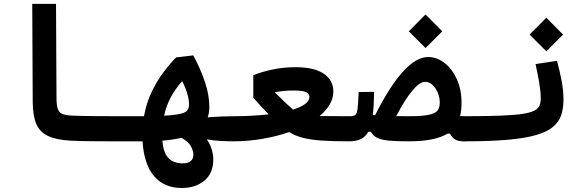

<svg xmlns="http://www.w3.org/2000/svg" viewBox="-20 -713 2970 974"><path d="M580.1 3.9Q574.2 3.9 568.4 3.9Q562 3.9 556.2 3.9Q501 3.9 443.8 3.4Q386.7 2.9 337.9 0.5Q265.6 -3.4 223.6 -23.2Q181.6 -43 164.1 -84.5Q146.5 -126 146 -194.3L143.6 -693.4H264.2L266.6 -217.3Q266.6 -181.2 272.7 -162.1Q278.8 -143.1 295.4 -135.5Q312 -127.9 344.2 -126.5Q393.6 -124.5 457 -124Q520.5 -123.5 585.9 -123.5Q601.6 -123.5 609.4 -106Q617.2 -88.4 617.2 -59.6Q617.2 -32.7 607.9 -14.4Q598.6 3.9 580.1 3.9Z M901.9 240.7Q813 240.7 761.7 180.7Q710.4 120.6 703.1 3.9Q683.6 3.9 662.1 3.9Q640.1 3.9 615.7 3.9Q607.4 3.9 598.6 3.9Q589.4 3.9 580.1 3.9Q551.8 3.9 551.8 -64.9Q551.8 -92.8 561.3 -108.2Q570.8 -123.5 585.9 -123.5Q595.7 -123.5 605 -123.5Q614.3 -123.5 623.5 -123.5Q647.5 -123.5 669.4 -123.5Q690.9 -123.5 710.4 -123.5Q722.7 -191.4 749.8 -247.6Q776.9 -303.7 810.1 -347.7Q843.3 -391.6 873.5 -421.9L960.4 -432.1Q996.6 -365.7 1019.3 -298.1Q1042 -230.5 1042 -170.9Q1042 -142.1 1033.7 -117.7Q1037.1 -118.2 1043.5 -118.7Q1073.7 -120.1 1106 -122.1Q1138.2 -123.5 1171.9 -123.5Q1220.7 -123.5 1220.7 -66.9Q1220.7 -26.9 1208 -11.5Q1195.3 3.9 1166 3.9Q1135.7 3.9 1098.9 2Q1062 0 1028.8 -6.3Q1045.4 16.6 1053.7 43.9Q1062 71.3 1062 95.2Q1062 166 1016.8 203.4Q971.7 240.7 901.9 240.7ZM900.4 -14.2Q856.9 -3.4 803.7 0.5Q807.6 47.9 822.5 72.8Q837.4 97.7 859.4 106.7Q881.3 115.7 905.3 115.7Q960.9 115.7 960.9 71.3Q960.9 51.8 948.2 28.8Q935.5 5.9 900.4 -14.2ZM812.5 -126Q849.6 -127.9 877.4 -132.3Q917.5 -138.7 928.2 -150.9Q939 -163.1 939 -182.6Q939 -205.1 931.4 -233.4Q923.8 -261.7 904.3 -301.3Q869.1 -262.2 846.2 -219.2Q823.2 -176.3 812.5 -126Z M1164.1 3.9 1171.9 -123.5Q1215.3 -123.5 1258.8 -126Q1302.2 -128.4 1342.8 -132.8Q1324.7 -151.4 1305.9 -171.9Q1287.1 -192.4 1265.1 -217.3V-331.5Q1307.6 -348.6 1362.3 -360.4Q1417 -372.1 1479.5 -372.1Q1574.2 -372.1 1622.6 -339.1Q1670.9 -306.2 1670.9 -248.5Q1670.9 -213.9 1652.3 -182.6Q1633.8 -151.4 1601.6 -124.5Q1629.9 -124 1668.7 -123.8Q1707.5 -123.5 1758.8 -123.5Q1797.4 -123.5 1806.9 -108.6Q1816.4 -93.8 1816.4 -62Q1816.4 -24.9 1803.5 -10.5Q1790.5 3.9 1751 3.9Q1667.5 3.9 1611.3 0Q1555.2 -3.9 1516.6 -13.9Q1478 -23.9 1446.8 -43Q1382.3 -20.5 1309.3 -8.3Q1236.3 3.9 1164.1 3.9ZM1466.3 -157.2Q1504.9 -168.9 1527.3 -185.1Q1549.8 -201.2 1549.8 -222.2Q1549.8 -236.3 1534.2 -245.1Q1518.6 -253.9 1467.8 -253.9Q1442.9 -253.9 1419.2 -251.5Q1395.5 -249 1373.5 -245.1Q1405.8 -212.9 1425.5 -194.1Q1445.3 -175.3 1466.3 -157.2Z M2337.9 4.4Q2307.1 4.4 2290.8 -4.2Q2274.4 -12.7 2262.7 -35.2H2250.5Q2219.2 -16.1 2170.9 -6.1Q2122.6 3.9 2052.2 3.9Q1986.8 3.9 1949.2 0Q1911.6 -3.9 1892.1 -14.4Q1872.6 -24.9 1861.3 -44.4H1848.1Q1834 -18.6 1810.3 -7.3Q1786.6 3.9 1750 3.9L1757.8 -123.5Q1775.4 -123.5 1783.2 -130.6Q1791 -137.7 1794.2 -163.6Q1797.4 -189.5 1799.3 -246.1L1877.9 -247.1Q1877.4 -212.4 1875.7 -183.1Q1874 -153.8 1871.1 -129.9Q1877 -129.4 1882.8 -128.4Q1956.1 -274.4 2023.7 -349.1Q2091.3 -423.8 2151.4 -423.8Q2196.3 -423.8 2234.9 -393.8Q2273.4 -363.8 2297.4 -311.5Q2321.3 -259.3 2321.3 -191.9Q2321.3 -153.3 2314 -124Q2326.7 -123.5 2343.8 -123.5Q2363.3 -123.5 2372.3 -110.8Q2381.3 -98.1 2381.3 -67.9Q2381.3 -30.8 2369.6 -13.2Q2357.9 4.4 2337.9 4.4ZM1990.2 -124Q2019.5 -123.5 2059.1 -123.5Q2128.4 -123.5 2160.6 -131.8Q2192.9 -140.1 2201.9 -155.5Q2210.9 -170.9 2210.9 -192.4Q2210.9 -218.3 2200.9 -242.4Q2190.9 -266.6 2174.1 -282.2Q2157.2 -297.9 2136.7 -297.9Q2108.9 -297.9 2071.3 -252.7Q2033.7 -207.5 1990.2 -124ZM2138.7 -469.2 2053.7 -554.2 2138.7 -639.6 2223.6 -554.2Z M2337.9 3.9Q2325.7 3.9 2320.1 -12.5Q2314.5 -28.8 2314.5 -66.4Q2314.5 -100.6 2323.7 -112.1Q2333 -123.5 2343.8 -123.5Q2448.7 -123.5 2517.8 -126.2Q2586.9 -128.9 2628.4 -135Q2669.9 -141.1 2690.2 -151.6Q2710.4 -162.1 2716.8 -177.5Q2723.1 -192.9 2723.1 -214.4Q2723.1 -246.1 2716.1 -289.3Q2709 -332.5 2696.8 -388.2L2805.7 -404.3Q2821.3 -345.7 2829.8 -299.3Q2838.4 -252.9 2838.4 -208.5Q2838.4 -164.1 2827.1 -129.6Q2815.9 -95.2 2785.9 -69.8Q2755.9 -44.4 2700 -28.1Q2644 -11.7 2555.4 -3.9Q2466.8 3.9 2337.9 3.9ZM2751.5 -452.6 2666.5 -537.6 2751.5 -623 2836.4 -537.6Z"/></svg>

Font: CaskaydiaCove NF SemiBold
Style: Regular
Weight: 600
Designer: Aaron Bell
Foundry: Saja Typeworks
Version: Version 2111.001; VTT 6.35;Nerd Fonts 3.2.1